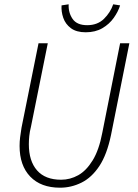

<svg xmlns="http://www.w3.org/2000/svg" viewBox="-20 -860 640 892"><path d="M259 12Q170 12 120.5 -39.5Q71 -91 71 -182Q71 -203 73.5 -222.5Q76 -242 80 -267L159 -659H202L124 -272Q118 -248 116 -228Q114 -208 114 -190Q114 -112 152 -68.5Q190 -25 264 -25Q306 -25 343.5 -46Q381 -67 410.5 -115Q440 -163 455 -242L538 -659H581L496 -234Q477 -142 441.5 -88.5Q406 -35 358.5 -11.5Q311 12 259 12ZM378 -710Q335 -710 309.5 -729Q284 -748 274 -777Q264 -806 266 -835L299 -840Q297 -802 317 -772.5Q337 -743 385 -743Q433 -743 463 -772.5Q493 -802 506 -840L538 -835Q529 -806 508.5 -777Q488 -748 455.5 -729Q423 -710 378 -710Z"/></svg>

Font: Source Code Pro ExtraLight Light
Style: Italic
Weight: 300
Italic angle: -11°
Monospace: yes
Version: Version 1.016;hotconv 1.0.116;makeotfexe 2.5.65601